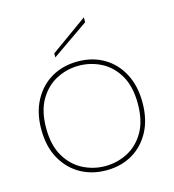

<svg xmlns="http://www.w3.org/2000/svg" viewBox="-105 -782 792 876"><g transform="rotate(-15 290.5 -343.5)"><path d="M371 -694V-671L198 -551V-570ZM291 7Q222 7 168 -24Q114 -55 82.5 -112.5Q51 -170 51 -250Q51 -329 82.5 -387Q114 -445 168 -476Q222 -507 291 -507Q360 -507 413.5 -476Q467 -445 498 -387Q529 -329 529 -250Q529 -170 498 -112.5Q467 -55 413.5 -24Q360 7 291 7ZM291 -13Q347 -13 396.5 -38.5Q446 -64 476.5 -116.5Q507 -169 507 -250Q507 -331 476.5 -383.5Q446 -436 396.5 -461.5Q347 -487 291 -487Q235 -487 185.5 -461.5Q136 -436 105 -383.5Q74 -331 74 -250Q74 -169 105 -116.5Q136 -64 185.5 -38.5Q235 -13 291 -13Z"/></g></svg>

Font: Albert Sans Thin
Style: Regular
Weight: 250
Designer: Andreas Rasmussen
Foundry: a.Foundry
Version: Version 1.025